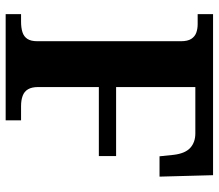

<svg xmlns="http://www.w3.org/2000/svg" viewBox="-66 -688 754 661"><g transform="rotate(90 310.5 -357.0)"><path d="M28.1 0V-53H53.9Q75.3 -53 90.3 -57.8Q105.4 -62.6 113.4 -74.8Q121.4 -87 121.4 -109V-603.4Q121.4 -626.5 113.4 -638.9Q105.4 -651.4 92.1 -656.2Q78.8 -661 62.6 -661H28.1V-714H582.6L587.6 -529.7H517.6L512.6 -577.9Q508 -617.7 488.7 -635.4Q469.4 -653 438.6 -653H279.2V-380.2H516.8V-320.8H279.2V-111.7Q279.2 -90 286.8 -77.1Q294.3 -64.2 309.2 -58.6Q324.2 -53 345 -53H393.7V0Z"/></g></svg>

Font: Noto Serif Gurmukhi
Style: Regular
Weight: 400
Designer: Vaibhav Singh and the Monotype Design Team
Foundry: Monotype Imaging Inc.
Version: Version 2.003